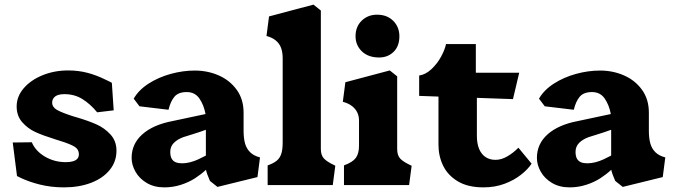

<svg xmlns="http://www.w3.org/2000/svg" viewBox="-20 -800 2909 830"><path d="M66.5 -32.5Q63 -34 60 -35.8Q57 -37.5 53.5 -39L35 -184L117.5 -185Q133.5 -147 174.2 -123Q215 -99 265 -99Q283 -99 295.5 -102.8Q308 -106.5 314.5 -114Q321 -121.5 321 -133.5Q321 -154 303 -165.5Q285 -177 240 -191Q231.5 -194 222.5 -196.5Q218.5 -198.5 213.5 -199.5Q166.5 -214 133.5 -229Q100.5 -244 76.2 -271.5Q52 -299 52 -340Q52 -383 82.5 -418.5Q113 -454 164 -474.8Q215 -495.5 274.5 -495.5Q319.5 -495.5 359 -485Q398.5 -474.5 437.5 -455Q457 -446 463.5 -442L471.5 -323L400 -314.5Q370.5 -350.5 336.2 -371.8Q302 -393 258.5 -393Q231 -393 218.2 -382.8Q205.5 -372.5 205.5 -356.5Q205.5 -337 226.2 -325Q247 -313 298.5 -296.5Q299.5 -296.5 299.5 -296.2Q299.5 -296 300.5 -296Q308.5 -294 314 -292Q361.5 -278 396.5 -262.5Q431.5 -247 457.5 -218.8Q483.5 -190.5 483.5 -148.5Q483.5 -101 454 -65Q424.5 -29 373 -9.5Q321.5 10 257 10Q201.5 10 153 -2Q104.5 -14 66.5 -32.5Z M549 -117.5Q549 -178 595.2 -219.2Q641.5 -260.5 725 -276.5L868.5 -307Q861.5 -345.5 842.2 -373.8Q823 -402 787 -402Q751 -402 734 -381.8Q717 -361.5 708.5 -325.5L583 -340.5L558 -373.5Q579.5 -411 622.2 -438.5Q665 -466 717.8 -480.5Q770.5 -495 822 -495Q877.5 -495 925.5 -474Q973.5 -453 1003.2 -412Q1033 -371 1033 -313V-234.5Q1033 -203 1039.2 -180.2Q1045.5 -157.5 1061.2 -142Q1077 -126.5 1104 -119.5L1093 -34.5L920 8L888 -17.5Q887.5 -18.5 887.2 -19Q887 -19.5 886.5 -20.5Q881 -32.5 876.2 -46Q871.5 -59.5 870.5 -66Q849.5 -46.5 822.8 -29.2Q796 -12 761.8 -1Q727.5 10 690.5 10Q646.5 10 614.5 -9Q582.5 -28 565.8 -57.5Q549 -87 549 -117.5ZM870 -127.5V-239Q854 -233 841 -228.8Q828 -224.5 812 -219.5Q792.5 -213.5 772 -207Q745.5 -197 730.8 -181.5Q716 -166 716 -143.5Q716 -125 722.2 -114Q728.5 -103 739.8 -98.5Q751 -94 767.5 -94Q783.5 -94 801.5 -98.5Q819.5 -103 836.8 -111Q854 -119 870 -127.5Z M1202 -185V-548Q1202 -574 1195 -593Q1188 -612 1172.2 -625Q1156.5 -638 1132 -644.5L1143 -729L1335 -780L1367 -754.5V-155.5Q1367 -129.5 1380 -115.2Q1393 -101 1425 -86L1429.5 -83.5L1418.5 0H1137V-85Q1163 -94 1176.8 -105.8Q1190.5 -117.5 1196.2 -135.8Q1202 -154 1202 -185Z M1532 -170V-278.5Q1532 -297.5 1524.8 -313.2Q1517.5 -329 1502 -341.2Q1486.5 -353.5 1462 -360L1473 -444.5L1665 -495.5L1697 -470V-155.5Q1697 -128.5 1710 -114.5Q1723 -100.5 1757 -84.5L1759.5 -83.5L1748.5 0H1467V-85Q1504 -98.5 1518 -117.2Q1532 -136 1532 -170ZM1706.5 -643.5Q1706.5 -683.1 1680 -709.8Q1653.5 -736.5 1609.9 -736.5Q1570.5 -736.5 1543.8 -710.8Q1517 -685 1517 -643.5Q1517 -604.4 1544.5 -577.9Q1572 -551.5 1619 -551.5Q1656.5 -551.5 1681.5 -575.9Q1706.5 -600.3 1706.5 -643.5Z M1875.5 -174V-382.5L1792 -385.5V-473.5Q1820 -477.5 1845.5 -501.5Q1871 -525.5 1887.5 -556.5Q1904 -587.5 1908 -609.5H2037V-485.5H2224.5L2197.5 -371.5L2041.5 -377V-213Q2041.5 -179.5 2051.2 -156.2Q2061 -133 2079 -121Q2097 -109 2122 -109Q2147.5 -109 2173.5 -124.2Q2199.5 -139.5 2221 -161.5L2278 -92.5Q2262.5 -68.5 2232.5 -44.8Q2202.5 -21 2161 -5.5Q2119.5 10 2070 10Q2002.5 10 1959 -16.2Q1915.5 -42.5 1895.5 -84Q1875.5 -125.5 1875.5 -174Z M2301 -117.5Q2301 -178 2347.2 -219.2Q2393.5 -260.5 2477 -276.5L2620.5 -307Q2613.5 -345.5 2594.2 -373.8Q2575 -402 2539 -402Q2503 -402 2486 -381.8Q2469 -361.5 2460.5 -325.5L2335 -340.5L2310 -373.5Q2331.5 -411 2374.2 -438.5Q2417 -466 2469.8 -480.5Q2522.5 -495 2574 -495Q2629.5 -495 2677.5 -474Q2725.5 -453 2755.2 -412Q2785 -371 2785 -313V-234.5Q2785 -203 2791.2 -180.2Q2797.5 -157.5 2813.2 -142Q2829 -126.5 2856 -119.5L2845 -34.5L2672 8L2640 -17.5Q2639.5 -18.5 2639.2 -19Q2639 -19.5 2638.5 -20.5Q2633 -32.5 2628.2 -46Q2623.5 -59.5 2622.5 -66Q2601.5 -46.5 2574.8 -29.2Q2548 -12 2513.8 -1Q2479.5 10 2442.5 10Q2398.5 10 2366.5 -9Q2334.5 -28 2317.8 -57.5Q2301 -87 2301 -117.5ZM2622 -127.5V-239Q2606 -233 2593 -228.8Q2580 -224.5 2564 -219.5Q2544.5 -213.5 2524 -207Q2497.5 -197 2482.8 -181.5Q2468 -166 2468 -143.5Q2468 -125 2474.2 -114Q2480.5 -103 2491.8 -98.5Q2503 -94 2519.5 -94Q2535.5 -94 2553.5 -98.5Q2571.5 -103 2588.8 -111Q2606 -119 2622 -127.5Z"/></svg>

Font: TMT Limkin
Style: Regular
Weight: 400
Designer: Gabriel Drozdov
Version: Version 1.000;Glyphs 3.1.2 (3151)